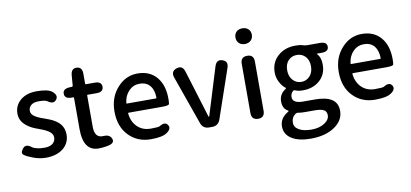

<svg xmlns="http://www.w3.org/2000/svg" viewBox="-88 -1097 3535 1651"><g transform="rotate(-10 1680.0 -271.5)"><path d="M236 13Q181 13 124 -9Q71 -29 49 -46.5Q27 -64 56 -100Q84 -136 131 -99Q164 -74 239 -74Q287 -74 311.5 -94.5Q336 -115 336 -147.5Q336 -180 300 -204Q279 -218 251 -229Q222 -240 218.5 -241.5Q215 -243 188 -253Q144 -270 110 -299Q60 -341 60 -403Q60 -473 113 -518.5Q166 -564 256 -564Q352 -564 388 -536Q435 -498 408 -463Q381 -428 333 -463Q315 -476 258 -476Q214 -476 191.5 -457Q169 -438 169 -408Q169 -378 201 -357Q221 -344 249 -333Q277 -323 280 -322Q283 -321 312 -310Q361 -292 393 -266Q445 -223 445 -152.5Q445 -82 392 -36Q334 13 236 13Z M763 7Q730 13 696 13Q563 13 563 -180V-453Q563 -458 558 -458H542Q483 -458 482 -501Q480 -544 539 -548L562 -549Q569 -550 570 -557L577 -647Q582 -706 630 -704Q678 -702 678 -643V-555Q678 -550 683 -550H761Q821 -550 821 -504Q821 -458 761 -458H683Q678 -458 678 -453V-179Q678 -79 756 -85Q810 -89 826 -49Q841 -8 779 4Z M1153 13Q1038 13 963 -63Q885 -142 885 -275Q885 -403 963 -486Q1035 -564 1136 -564Q1243 -564 1303 -492Q1361 -423 1361 -304Q1361 -273 1358 -259Q1355 -245 1299 -245H1003Q998 -245 998 -240Q1005 -167 1050.5 -122Q1096 -77 1168 -77Q1236 -77 1246 -84Q1296 -116 1319 -82Q1342 -47 1292 -14Q1252 13 1153 13ZM998 -330Q997 -325 1002 -325H1256Q1261 -325 1261 -330Q1261 -396 1229.5 -435Q1198 -474 1138 -474Q1084 -474 1046 -436Q1005 -395 998 -330Z M1663 0Q1610 0 1592 -50L1442 -474Q1422 -531 1475 -549Q1528 -567 1546 -509L1672 -99Q1675 -90 1677 -90Q1679 -90 1682 -99L1808 -508Q1826 -566 1876 -549Q1927 -533 1907 -476L1761 -51Q1743 0 1689 0Z M2092 0Q2034 0 2034 -60V-490Q2034 -550 2092 -550Q2149 -550 2149 -490V-60Q2149 0 2092 0ZM2091 -653Q2059 -653 2039.5 -672Q2020 -691 2020 -722Q2020 -753 2039.5 -771.5Q2059 -790 2091 -790Q2123 -790 2143 -771.5Q2163 -753 2163 -722Q2163 -691 2143 -672Q2123 -653 2091 -653Z M2509 247Q2406 247 2346 211Q2281 172 2281 101.5Q2281 31 2349 -11Q2361 -18 2361 -20.5Q2361 -23 2349 -30Q2311 -53 2311 -112.5Q2311 -172 2361 -207Q2373 -216 2373 -218Q2373 -220 2361 -229Q2342 -244 2322 -280Q2300 -321 2300 -367Q2300 -457 2364 -512Q2424 -564 2513 -564Q2556 -564 2570 -559Q2593 -550 2617 -550H2728Q2788 -550 2788 -507Q2788 -464 2728 -464H2688Q2683 -464 2686 -460Q2719 -426 2719 -363Q2719 -276 2659 -224Q2602 -174 2513 -174Q2473 -174 2446 -186Q2436 -191 2427 -183Q2406 -164 2406 -133Q2406 -79 2498 -79H2599Q2698 -79 2747.5 -46.5Q2797 -14 2797 55Q2797 137 2719 191Q2638 247 2509 247ZM2686 73Q2686 40 2661 26.5Q2636 13 2583 13H2500Q2463 13 2442 9Q2426 5 2413 15Q2379 39 2379 85Q2379 125 2418.5 148Q2458 171 2527 171Q2596 171 2641 142Q2686 113 2686 73ZM2439 -280.5Q2469 -248 2513 -248Q2557 -248 2587 -280.5Q2617 -313 2617 -366.5Q2617 -420 2587.5 -451.5Q2558 -483 2513 -483Q2468 -483 2438.5 -452Q2409 -421 2409 -367Q2409 -313 2439 -280.5Z M3111 13Q2996 13 2921 -63Q2843 -142 2843 -275Q2843 -403 2921 -486Q2993 -564 3094 -564Q3201 -564 3261 -492Q3319 -423 3319 -304Q3319 -273 3316 -259Q3313 -245 3257 -245H2961Q2956 -245 2956 -240Q2963 -167 3008.5 -122Q3054 -77 3126 -77Q3194 -77 3204 -84Q3254 -116 3277 -82Q3300 -47 3250 -14Q3210 13 3111 13ZM2956 -330Q2955 -325 2960 -325H3214Q3219 -325 3219 -330Q3219 -396 3187.5 -435Q3156 -474 3096 -474Q3042 -474 3004 -436Q2963 -395 2956 -330Z"/></g></svg>

Font: Resource Han Rounded TW Medium
Style: Regular
Weight: 500
Designer: Cyano Hao (round all glyphs); Ryoko NISHIZUKA 西塚涼子 (kana, bopomofo & ideographs); Paul D. Hunt (Latin, Greek & Cyrillic)
Foundry: Cyano Hao
Version: 0.990